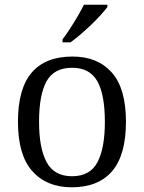

<svg xmlns="http://www.w3.org/2000/svg" viewBox="-20 -786 612 816"><path d="M284.7 10Q178.3 10 117.3 -58.7Q56.3 -127.3 56.3 -268.3Q56.3 -409.3 114.8 -477.5Q173.3 -545.7 288 -545.7Q394.7 -545.7 455 -478Q515.3 -410.3 515.3 -268.3Q515.3 -127.3 456.7 -58.7Q398 10 284.7 10ZM286 -37Q363.3 -37 394.5 -97.2Q425.7 -157.3 425.7 -268.3Q425.7 -384 393.5 -441Q361.3 -498 286.7 -498Q209.7 -498 177.8 -440.5Q146 -383 146 -268.3Q146 -156 178.3 -96.5Q210.7 -37 286 -37ZM245.7 -619Q260.7 -638 277.5 -664Q294.3 -690 310.2 -717Q326 -744 336.7 -766H436.3V-756Q426.7 -743 408.7 -723Q390.7 -703 367.8 -681Q345 -659 322 -639.5Q299 -620 279.7 -606H245.7Z"/></svg>

Font: Noto Serif Hentaigana ExtraLight
Style: Regular
Weight: 200
Designer: Kazuhiro Yamada
Foundry: nipponia
Version: Version 1.000